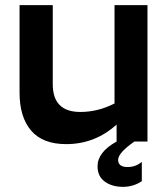

<svg xmlns="http://www.w3.org/2000/svg" viewBox="-20 -550 653 746"><path d="M433 0V-66Q349 10 237 10Q146 10 101 -42.5Q56 -95 56 -190V-530H185V-223Q185 -115 292 -115Q361 -115 425 -148V-530H553V0H502Q439 44 439 71Q439 99 476 99Q507 99 531 79V154Q498 176 458 176Q415 176 387 155.5Q359 135 359 96Q359 41 433 0Z"/></svg>

Font: Roundo SemiBold
Style: Regular
Weight: 600
Designer: Namrata Goyal (Gurmukhi), Shiva Nallaperumal (Latin)
Foundry: Indian Type Foundry
Version: Version 1.000;PS 1.0;hotconv 1.0.88;makeotf.lib2.5.647800